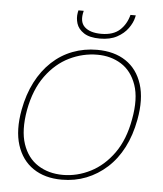

<svg xmlns="http://www.w3.org/2000/svg" viewBox="-51 -733 669 790"><g transform="rotate(5 283.5 -338.0)"><path d="M233 12Q163 12 115 -20.5Q67 -53 47.5 -114Q28 -175 44 -261Q56 -325 82 -375.5Q108 -426 146 -461.5Q184 -497 231.5 -515Q279 -533 332 -533Q403 -533 451 -501Q499 -469 518.5 -408Q538 -347 522 -261Q510 -196 484 -145.5Q458 -95 419.5 -60Q381 -25 334 -6.5Q287 12 233 12ZM236 -8Q295 -8 350 -36Q405 -64 445 -120Q485 -176 500 -261Q516 -347 496.5 -403Q477 -459 434 -486Q391 -513 335 -513Q275 -513 219.5 -486Q164 -459 123 -403Q82 -347 66 -261Q51 -176 70 -120Q89 -64 133 -36Q177 -8 236 -8ZM339 -580Q296 -580 272.5 -595.5Q249 -611 242 -633.5Q235 -656 239 -678L241 -688H263Q251 -643 273.5 -621.5Q296 -600 343 -600Q392 -600 419 -624.5Q446 -649 456 -688H478L476 -679Q471 -657 454.5 -634Q438 -611 409.5 -595.5Q381 -580 339 -580Z"/></g></svg>

Font: DM Sans 10pt Thin
Style: Italic
Weight: 250
Italic angle: -10°
Version: Version 4.004;gftools[0.9.30]